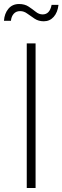

<svg xmlns="http://www.w3.org/2000/svg" viewBox="-56 -946 314 966"><path d="M123 -727.5V0H78.6V-727.5ZM164.1 -838.9Q138.2 -838.9 118.4 -851.8Q98.6 -864.7 81.5 -877.4Q64.5 -890.1 45.4 -890.1Q24.9 -890.1 12.9 -876.5Q1 -862.8 -1 -841.3H-36.1Q-33.7 -877.9 -13.7 -901.9Q6.3 -925.8 40 -925.8Q68.4 -925.8 87.9 -912.8Q107.4 -899.9 123.8 -886.7Q140.1 -873.5 158.7 -873.5Q194.3 -873.5 203.6 -921.4H238.3Q233.9 -883.3 214.1 -861.1Q194.3 -838.9 164.1 -838.9Z"/></svg>

Font: Inter Display ExtraLight
Style: Regular
Weight: 200
Designer: Rasmus Andersson
Foundry: rsms
Version: Version 4.000;git-a52131595